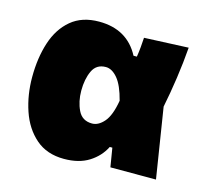

<svg xmlns="http://www.w3.org/2000/svg" viewBox="-83 -610 773 718"><g transform="rotate(15 304.0 -251.0)"><path d="M221.5 14.5Q155 14.5 112 -23Q69 -60.5 48.5 -121Q28 -181.5 28 -250.5Q28 -325 47.5 -385Q67 -445 109 -480.2Q151 -515.5 217 -515.5Q326 -515.5 373.5 -425.5H386.5Q389.5 -444.5 391.2 -463Q393 -481.5 394 -500.5L565 -508Q560.5 -449 551.5 -387Q542.5 -325 531.5 -271Q542.5 -203 553 -135.5Q563.5 -68 574.5 0H398Q395 -18 392 -36.5Q389 -55 386 -73H376Q356.5 -34 318 -9.8Q279.5 14.5 221.5 14.5ZM289 -140.5Q313.5 -140.5 335.2 -165.5Q357 -190.5 367 -249.5Q352.5 -306 330.8 -332Q309 -358 285 -358Q248.5 -358 233.5 -326Q218.5 -294 218.5 -249Q218.5 -207 234.5 -173.8Q250.5 -140.5 289 -140.5Z"/></g></svg>

Font: Heraclito ExtraBold
Style: Regular
Weight: 800
Designer: Kostas Bartsokas (font) & Cristiano Sobral (main changes)
Foundry: Kostas Bartsokas (font) & Cristiano Sobral (main changes)
Version: Version 1.00;July 8, 2020;FontCreator 13.0.0.2655 64-bit